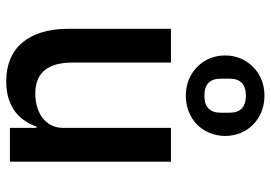

<svg xmlns="http://www.w3.org/2000/svg" viewBox="-147 -715 874 620"><g transform="rotate(90 290.0 -405.0)"><path d="M393 -86H389C380 -61 365 -36 342 -18C318 0 286 12 243 12C135 12 73 -60 73 -189V-520H182V-203C182 -122 215 -82 282 -82C310 -82 338 -89 359 -104C379 -119 393 -141 393 -172V-520H502V0H393ZM289 -568C253 -568 220 -581 197 -604C173 -627 159 -659 159 -695C159 -731 173 -763 197 -786C220 -809 253 -822 289 -822C325 -822 358 -809 382 -786C405 -763 419 -731 419 -695C419 -659 405 -627 382 -604C358 -581 325 -568 289 -568ZM289 -628C326 -628 344 -646 344 -681V-709C344 -744 326 -762 289 -762C252 -762 234 -744 234 -709V-681C234 -646 252 -628 289 -628Z"/></g></svg>

Font: Plexus Sans Medium
Style: Regular
Weight: 500
Version: Version 2.001;PS 002.001;hotconv 1.0.70;makeotf.lib2.5.58329